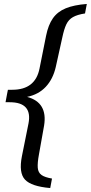

<svg xmlns="http://www.w3.org/2000/svg" viewBox="-20 -755 459 971"><path d="M234 196Q139 188 106.5 153.5Q74 119 91 34L124 -130Q145 -238 29 -238H8L16 -281L20 -301H42Q159 -301 180 -409L213 -574Q224 -629 247.5 -662.5Q271 -696 312.5 -713Q354 -730 419 -735L410 -687Q371 -681 349 -668.5Q327 -656 315.5 -632Q304 -608 295 -565L262 -416Q248 -355 211.5 -316Q175 -277 117 -265Q222 -237 203 -120L177 26Q169 69 171 93.5Q173 118 190 130Q207 142 243 148Z"/></svg>

Font: Piazzolla SC Medium
Style: Italic
Weight: 500
Italic angle: -11.3°
Designer: Juan Pablo del Peral
Foundry: Huerta Tipografica
Version: Version 1.330